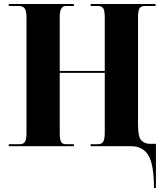

<svg xmlns="http://www.w3.org/2000/svg" viewBox="-20 -734 824 964"><path d="M753 210H763V-12H732Q707 -12 690 -28.5Q673 -45 673 -108V-647Q673 -680 680.5 -692Q688 -704 707 -704H761V-714H435V-704H472Q491 -704 498.5 -692Q506 -680 506 -647V-378H280V-650Q280 -704 311 -704H351V-714H24V-704H72Q95 -704 104 -691.5Q113 -679 113 -646V-66Q113 -34 105.5 -22Q98 -10 79 -10H24V0H351V-10H311Q293 -10 286.5 -22Q280 -34 280 -66V-368H506V-70Q506 -36 498.5 -23Q491 -10 472 -10H435V0H637Q698 0 725.5 47Q753 94 753 210Z"/></svg>

Font: Noto Serif Display SemiCondensed Extra
Style: Regular
Weight: 800
Width: 4
Designer: Monotype Design Team
Foundry: Monotype Imaging Inc.
Version: Version 1.900